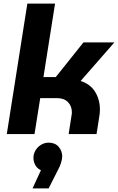

<svg xmlns="http://www.w3.org/2000/svg" viewBox="-20 -750 660 1074"><path d="M18 0 133 -730H288L223 -319H292L447 -513H620L431 -297Q485 -280 512 -236.5Q539 -193 539 -136Q539 -125 537.5 -113Q536 -101 534 -89L520 0H364L380 -103Q381 -108 381.5 -112.5Q382 -117 382 -122Q382 -156 360.5 -178.5Q339 -201 300 -201H205L173 0ZM162 304 209 202Q188 193 177.5 173.5Q167 154 167 133Q167 111 178.5 91.5Q190 72 209.5 60Q229 48 252 48Q288 48 308 71Q328 94 328 125Q328 139 321.5 160.5Q315 182 302 205L252 304Z"/></svg>

Font: MuseoModerno
Style: Bold Italic
Weight: 700
Italic angle: -9°
Designer: Pablo Cosgaya, Héctor Gatti, Marcela Romero, and the Authors of The MuseoModerno Project.
Foundry: Omnibus-Type Team
Version: Version 1.003